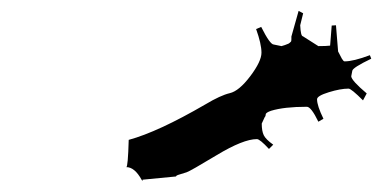

<svg xmlns="http://www.w3.org/2000/svg" viewBox="-20 -390 699 351"><path d="M512.7 -323.2 525.9 -370.1 534.2 -365.7 528.8 -343.8Q529.8 -323.7 533.7 -323.7L562 -305.7Q576.7 -305.7 583.5 -306.6L586.4 -343.3L594.2 -343.8Q597.7 -299.3 598.1 -295.9L605 -282.7Q607.9 -277.8 609.9 -277.8Q626 -277.8 656.2 -289.1L658.7 -282.7Q624 -266.1 624 -260.3L622.1 -250.5Q622.6 -242.7 650.4 -219.2L643.6 -206.5Q622.1 -228 617.2 -228Q602.5 -228 581.1 -221.4Q559.6 -214.8 559.6 -208.5Q559.6 -196.8 571.3 -172.9L562 -167.5Q548.8 -194.8 541 -194.8Q499.5 -194.8 475.6 -187.5Q465.8 -184.1 465.8 -180.9Q465.8 -177.7 463.9 -175.8L458.5 -164.1Q458.5 -150.4 462.2 -142.8Q465.8 -135.3 479.5 -125.5L471.7 -117.7Q455.1 -135.7 449.7 -135.7Q424.8 -135.7 376.2 -106.4Q327.6 -77.1 321 -75Q314.5 -72.8 308.1 -71Q301.8 -69.3 301.8 -67.4L240.7 -61.5Q240.7 -59.1 240.5 -59.1Q240.2 -59.1 238.8 -61.5Q226.1 -84.5 210.9 -84.5Q213.9 -84.5 215.3 -134.3Q269 -148.9 355.5 -199.2Q383.3 -215.8 400.1 -219.7Q417 -223.6 437.5 -250.7Q458 -277.8 458 -293.7Q458 -309.6 448.2 -336.9L457.5 -340.8Q473.6 -308.6 480.5 -308.6L494.6 -305.7Q501.5 -307.6 505.9 -309.6Q507.8 -310.1 509.3 -311.5Q510.7 -313 511.7 -313.7Q512.7 -314.5 512.7 -318.4Z"/></svg>

Font: Eater
Style: Regular
Weight: 400
Version: Version 001.002